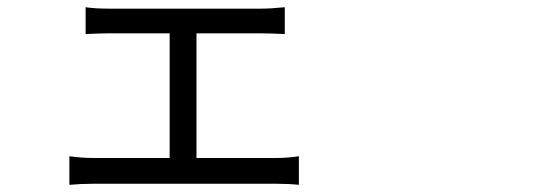

<svg xmlns="http://www.w3.org/2000/svg" viewBox="-20 -518 1540 531"><path d="M171.9 -6.8V-85.9Q206.1 -81.1 237.3 -81.1H449.2V-425.8H280.3Q255.9 -425.8 216.8 -423.8V-498Q243.2 -494.1 280.3 -494.1H702.1Q728.5 -494.1 767.6 -498V-423.8Q726.6 -425.8 702.1 -425.8H523.4V-81.1H745.1Q775.4 -81.1 806.6 -85.9V-6.8Q779.3 -9.8 745.1 -9.8H491.2H237.3Q204.1 -9.8 171.9 -6.8Z"/></svg>

Font: Bpmf GenSeki Gothic R
Style: R
Weight: 400
Foundry: But Ko
Version: Version 1.320